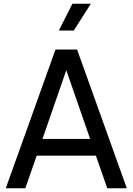

<svg xmlns="http://www.w3.org/2000/svg" viewBox="-20 -1011 712 1031"><path d="M278 -745H394L661 0H556L495 -175H177L116 0H11ZM464 -265 336 -634 208 -265ZM369 -991H468L376 -847H296Z"/></svg>

Font: Eudoxus Sans Medium
Style: Regular
Weight: 500
Designer: Stijn de Vries
Foundry: tokotype
Version: Version 2.005